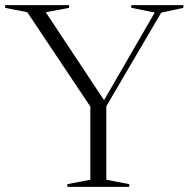

<svg xmlns="http://www.w3.org/2000/svg" viewBox="-28 -725 734 745"><path d="M78 -677.5 -8 -694.5V-705H240V-694.5L149.5 -677.5L383.5 -324.5H369L572.5 -676.5L481.5 -694.5V-705H683.5V-694.5L597.5 -676L384.5 -312.5V-27.5L473.5 -10.5V0H233.5V-10.5L322.5 -27.5V-311.5Z"/></svg>

Font: Newsreader 60pt Light
Style: Regular
Weight: 300
Designer: Hugues Gentile
Foundry: Production Type
Version: Version 1.003